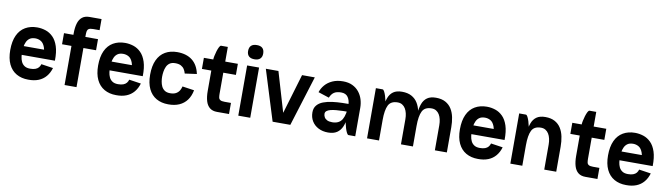

<svg xmlns="http://www.w3.org/2000/svg" viewBox="-37 -1294 6547 1883"><g transform="rotate(10 3236.5 -352.0)"><path d="M358.2 -161.8 476.8 -144.2Q462.2 -94.5 432.6 -59.4Q403 -24.2 358.9 -6.6Q314.8 11 256.8 10Q189 10 138.4 -19Q87.8 -48 60.5 -105.2Q33.2 -162.5 33.2 -246Q33.2 -333.8 60.5 -392.5Q87.8 -451.2 138.4 -480.6Q189 -510 256.8 -510Q299.5 -510 340.6 -496.5Q381.8 -483 414.6 -450.2Q447.5 -417.5 466 -361Q484.5 -304.5 482.8 -218.5H364Q367.2 -292.2 352.6 -331.6Q338 -371 312.5 -386Q287 -401 256.8 -401Q222.2 -401 201.4 -386.5Q180.5 -372 169.8 -348.2Q159 -324.5 154.9 -297.6Q150.8 -270.8 150.8 -246Q150.8 -224.5 154.1 -198.9Q157.5 -173.2 167.9 -150.8Q178.2 -128.2 199.5 -113.8Q220.8 -99.2 256.8 -99.2Q288.2 -99.2 309 -107Q329.8 -114.8 341.4 -129Q353 -143.2 358.2 -161.8ZM59.5 -306.5H459.5V-218.5H59.5Z M523.8 -500H862.5V-389.5H523.8ZM617.5 -499.5V-513.5Q617.5 -572 629.9 -613.8Q642.2 -655.5 669.9 -677.8Q697.5 -700 742.5 -700H862.5V-589.5H798.8Q768 -589.5 755.2 -581.1Q742.5 -572.8 739.5 -557.6Q736.5 -542.5 736.5 -521.2V-499.5ZM617.5 -479.5H736.5V0H617.5Z M1233.2 -161.8 1351.8 -144.2Q1337.2 -94.5 1307.6 -59.4Q1278 -24.2 1233.9 -6.6Q1189.8 11 1131.8 10Q1064 10 1013.4 -19Q962.8 -48 935.5 -105.2Q908.2 -162.5 908.2 -246Q908.2 -333.8 935.5 -392.5Q962.8 -451.2 1013.4 -480.6Q1064 -510 1131.8 -510Q1174.5 -510 1215.6 -496.5Q1256.8 -483 1289.6 -450.2Q1322.5 -417.5 1341 -361Q1359.5 -304.5 1357.8 -218.5H1239Q1242.2 -292.2 1227.6 -331.6Q1213 -371 1187.5 -386Q1162 -401 1131.8 -401Q1097.2 -401 1076.4 -386.5Q1055.5 -372 1044.8 -348.2Q1034 -324.5 1029.9 -297.6Q1025.8 -270.8 1025.8 -246Q1025.8 -224.5 1029.1 -198.9Q1032.5 -173.2 1042.9 -150.8Q1053.2 -128.2 1074.5 -113.8Q1095.8 -99.2 1131.8 -99.2Q1163.2 -99.2 1184 -107Q1204.8 -114.8 1216.4 -129Q1228 -143.2 1233.2 -161.8ZM934.5 -306.5H1334.5V-218.5H934.5Z M1650.5 10Q1582.2 10 1531.6 -19Q1481 -48 1453.6 -105.1Q1426.2 -162.2 1426.2 -245.8Q1426.2 -333.8 1453.6 -392.5Q1481 -451.2 1531.6 -480.6Q1582.2 -510 1650.5 -510Q1743.5 -510 1801 -464.8Q1858.5 -419.5 1876.5 -331.8L1758.5 -315.5Q1752.5 -338.5 1740.5 -357.5Q1728.5 -376.5 1707 -388Q1685.5 -399.5 1650.5 -399.5Q1616.2 -399.5 1595.5 -385.1Q1574.8 -370.8 1564.1 -347.1Q1553.5 -323.5 1549.5 -296.9Q1545.5 -270.2 1545.5 -245.8Q1545.5 -224.8 1549.5 -199.4Q1553.5 -174 1564.1 -151.6Q1574.8 -129.2 1595.5 -114.9Q1616.2 -100.5 1650.5 -100.5Q1687.2 -100.5 1709.2 -113.4Q1731.2 -126.2 1742.8 -146Q1754.2 -165.8 1759.2 -187L1877.2 -169.8Q1866.2 -111.2 1836.4 -70.9Q1806.5 -30.5 1759.8 -9.9Q1713 10.8 1650.5 10Z M1916.8 -500H2255.2V-389.5H1916.8ZM2010.2 -200H2129.5V-178.8Q2129.5 -157.8 2132.4 -142.5Q2135.2 -127.2 2148.1 -118.9Q2161 -110.5 2191.8 -110.5H2255.2V0H2135.2Q2090.2 0 2062.6 -22.4Q2035 -44.8 2022.6 -86.4Q2010.2 -128 2010.2 -186.5ZM2129.5 -200H2010.2V-500.2Q2010.2 -512.2 2015 -536.2Q2019.8 -560.2 2027.6 -585.6Q2035.5 -611 2044.6 -628.5Q2053.8 -646 2062.8 -646H2129.5Z M2332 -641.2Q2332 -713.5 2408.2 -713.5Q2482.5 -713.5 2482.5 -641.2Q2482.5 -608.5 2463.5 -590.1Q2444.5 -571.8 2408.2 -571.8Q2369.2 -571.8 2350.6 -590.1Q2332 -608.5 2332 -641.2ZM2347.5 -500H2466.5V0H2347.5Z M2745.5 0 2894.5 -500H3021.5L2865.8 0ZM2689.5 0 2533.8 -500H2659.2L2807.2 0Z M3191.5 -328 3082.8 -363.5Q3095.2 -402.8 3123.6 -436Q3152 -469.2 3197 -489.6Q3242 -510 3302.2 -510Q3356.5 -510 3395.9 -491.1Q3435.2 -472.2 3461.2 -440Q3487.2 -407.8 3499.8 -367.2Q3512.2 -326.8 3512.2 -283.2L3393 -287.5Q3393 -334.5 3371.4 -367Q3349.8 -399.5 3302.2 -399.5Q3256.8 -399.5 3231.1 -381.8Q3205.5 -364 3191.5 -328ZM3445.5 0Q3436.5 0 3427.4 -17.5Q3418.2 -35 3410.4 -60.4Q3402.5 -85.8 3397.8 -109.8Q3393 -133.8 3393 -145.8V-308.8L3512.2 -283.2V0ZM3428.8 -224.5Q3389.2 -224.5 3352.2 -223.6Q3315.2 -222.8 3283.5 -219.9Q3251.8 -217 3227.8 -210.8Q3203.8 -204.5 3190.4 -193.5Q3177 -182.5 3177 -165Q3177 -148.2 3185.8 -132.1Q3194.5 -116 3213.8 -106.1Q3233 -96.2 3265.2 -96.2Q3334.8 -96.2 3363.9 -146.4Q3393 -196.5 3393 -295.2H3411.8Q3411.8 -229.8 3405.5 -173.8Q3399.2 -117.8 3381.9 -76.6Q3364.5 -35.5 3330.9 -12.8Q3297.2 10 3242.5 10Q3187.5 10 3145.9 -11.5Q3104.2 -33 3081 -71Q3057.8 -109 3057.8 -158.5Q3057.8 -201.8 3081 -229.2Q3104.2 -256.8 3143.2 -271.5Q3182.2 -286.2 3230.6 -292.6Q3279 -299 3329.4 -300.2Q3379.8 -301.5 3425.2 -301.5Z M3967.5 0V-249.8H4086.8V0ZM4305.2 0V-249.8H4424.5V0ZM3967.5 -249.8Q3967.5 -280.8 3961.2 -307.9Q3955 -335 3942.6 -355.4Q3930.2 -375.8 3911 -387.6Q3891.8 -399.5 3865.5 -399.5Q3797 -399.5 3773 -351Q3749 -302.5 3749 -203.8Q3749 -203.8 3739.6 -203.8Q3730.2 -203.8 3730.2 -203.8Q3730.2 -269.5 3735 -325.6Q3739.8 -381.8 3755.1 -423.1Q3770.5 -464.5 3802.6 -487.2Q3834.8 -510 3889.5 -510Q3946.2 -510 3984.5 -489Q4022.8 -468 4045.2 -431.9Q4067.8 -395.8 4077.2 -349Q4086.8 -302.2 4086.8 -249.8ZM3629.8 0V-500H3696.5Q3705.2 -500 3714.5 -482.5Q3723.8 -465 3731.6 -439.6Q3739.5 -414.2 3744.2 -390.2Q3749 -366.2 3749 -354.2V0ZM4305.2 -249.8Q4305.2 -280.8 4299 -307.9Q4292.8 -335 4280.4 -355.4Q4268 -375.8 4248.8 -387.6Q4229.5 -399.5 4203.2 -399.5Q4134.8 -399.5 4110.8 -351Q4086.8 -302.5 4086.8 -203.8Q4086.8 -203.8 4077.4 -203.8Q4068 -203.8 4068 -203.8Q4068 -269.5 4072.8 -325.6Q4077.5 -381.8 4092.9 -423.1Q4108.2 -464.5 4140.4 -487.2Q4172.5 -510 4227.2 -510Q4284 -510 4322.2 -489Q4360.5 -468 4383 -431.9Q4405.5 -395.8 4415 -349Q4424.5 -302.2 4424.5 -249.8Z M4836.2 -161.8 4954.8 -144.2Q4940.2 -94.5 4910.6 -59.4Q4881 -24.2 4836.9 -6.6Q4792.8 11 4734.8 10Q4667 10 4616.4 -19Q4565.8 -48 4538.5 -105.2Q4511.2 -162.5 4511.2 -246Q4511.2 -333.8 4538.5 -392.5Q4565.8 -451.2 4616.4 -480.6Q4667 -510 4734.8 -510Q4777.5 -510 4818.6 -496.5Q4859.8 -483 4892.6 -450.2Q4925.5 -417.5 4944 -361Q4962.5 -304.5 4960.8 -218.5H4842Q4845.2 -292.2 4830.6 -331.6Q4816 -371 4790.5 -386Q4765 -401 4734.8 -401Q4700.2 -401 4679.4 -386.5Q4658.5 -372 4647.8 -348.2Q4637 -324.5 4632.9 -297.6Q4628.8 -270.8 4628.8 -246Q4628.8 -224.5 4632.1 -198.9Q4635.5 -173.2 4645.9 -150.8Q4656.2 -128.2 4677.5 -113.8Q4698.8 -99.2 4734.8 -99.2Q4766.2 -99.2 4787 -107Q4807.8 -114.8 4819.4 -129Q4831 -143.2 4836.2 -161.8ZM4537.5 -306.5H4937.5V-218.5H4537.5Z M5394.5 0V-249.8H5513.8V0ZM5394.5 -249.8Q5394.5 -280.8 5388.2 -307.9Q5382 -335 5369.6 -355.4Q5357.2 -375.8 5338 -387.6Q5318.8 -399.5 5292.5 -399.5Q5224 -399.5 5200 -351Q5176 -302.5 5176 -203.8Q5176 -203.8 5166.6 -203.8Q5157.2 -203.8 5157.2 -203.8Q5157.2 -269.5 5162 -325.6Q5166.8 -381.8 5182.1 -423.1Q5197.5 -464.5 5229.6 -487.2Q5261.8 -510 5316.5 -510Q5373.2 -510 5411.5 -489Q5449.8 -468 5472.2 -431.9Q5494.8 -395.8 5504.2 -349Q5513.8 -302.2 5513.8 -249.8ZM5056.8 0V-500H5123.5Q5132.2 -500 5141.5 -482.5Q5150.8 -465 5158.6 -439.6Q5166.5 -414.2 5171.2 -390.2Q5176 -366.2 5176 -354.2V0Z M5585.8 -500H5924.2V-389.5H5585.8ZM5679.2 -200H5798.5V-178.8Q5798.5 -157.8 5801.4 -142.5Q5804.2 -127.2 5817.1 -118.9Q5830 -110.5 5860.8 -110.5H5924.2V0H5804.2Q5759.2 0 5731.6 -22.4Q5704 -44.8 5691.6 -86.4Q5679.2 -128 5679.2 -186.5ZM5798.5 -200H5679.2V-500.2Q5679.2 -512.2 5684 -536.2Q5688.8 -560.2 5696.6 -585.6Q5704.5 -611 5713.6 -628.5Q5722.8 -646 5731.8 -646H5798.5Z M6311.2 -161.8 6429.8 -144.2Q6415.2 -94.5 6385.6 -59.4Q6356 -24.2 6311.9 -6.6Q6267.8 11 6209.8 10Q6142 10 6091.4 -19Q6040.8 -48 6013.5 -105.2Q5986.2 -162.5 5986.2 -246Q5986.2 -333.8 6013.5 -392.5Q6040.8 -451.2 6091.4 -480.6Q6142 -510 6209.8 -510Q6252.5 -510 6293.6 -496.5Q6334.8 -483 6367.6 -450.2Q6400.5 -417.5 6419 -361Q6437.5 -304.5 6435.8 -218.5H6317Q6320.2 -292.2 6305.6 -331.6Q6291 -371 6265.5 -386Q6240 -401 6209.8 -401Q6175.2 -401 6154.4 -386.5Q6133.5 -372 6122.8 -348.2Q6112 -324.5 6107.9 -297.6Q6103.8 -270.8 6103.8 -246Q6103.8 -224.5 6107.1 -198.9Q6110.5 -173.2 6120.9 -150.8Q6131.2 -128.2 6152.5 -113.8Q6173.8 -99.2 6209.8 -99.2Q6241.2 -99.2 6262 -107Q6282.8 -114.8 6294.4 -129Q6306 -143.2 6311.2 -161.8ZM6012.5 -306.5H6412.5V-218.5H6012.5Z"/></g></svg>

Font: Haskoy
Style: Regular
Weight: 400
Designer: Ertekin Erdin
Foundry: Ertekin Erdin
Version: Version 1.500